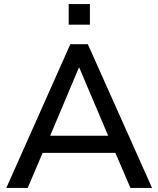

<svg xmlns="http://www.w3.org/2000/svg" viewBox="-20 -922 776 942"><path d="M11 0 325 -705H411L726 0H620L534 -200L581 -172H155L201 -200L116 0ZM367 -590 216 -232 191 -256H544L521 -232L369 -590ZM317 -801V-902H421V-801Z"/></svg>

Font: Nunito Sans 12pt SemiBold
Style: Regular
Weight: 600
Designer: Vernon Adams
Foundry: Vernon Adams
Version: Version 3.101;gftools[0.9.27]